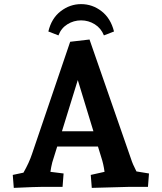

<svg xmlns="http://www.w3.org/2000/svg" viewBox="-20 -908 786 933"><path d="M42 -58 94 -69Q122 -118 136 -161L321 -705L415 -716L617 -135Q624 -112 643 -75L704 -65L699 0H609L426 5L421 -58L488 -73Q483 -111 472 -144L456 -196H258L234 -119Q228 -95 225 -73L289 -65L284 0H186Q155 0 47 5ZM434 -270 358 -519 281 -270ZM374 -809Q338 -809 307.5 -790Q277 -771 264 -736L215 -755Q230 -819 275 -853.5Q320 -888 374 -888Q429 -888 473.5 -853.5Q518 -819 534 -755L485 -736Q471 -771 440.5 -790Q410 -809 374 -809Z"/></svg>

Font: Andada Pro ExtraBold
Style: Regular
Weight: 800
Designer: Carolina Giovagnoli
Foundry: Huerta Tipografica
Version: Version 3.005; ttfautohint (v1.8.4)